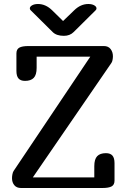

<svg xmlns="http://www.w3.org/2000/svg" viewBox="-20 -939 632 959"><path d="M40 -49Q40 -58 42 -68.5Q44 -79 48 -85L431 -656H163V-600Q163 -565 148.5 -550Q134 -535 105 -535Q83 -535 72.5 -547Q62 -559 62 -585V-672Q62 -693 76.5 -701Q91 -709 122 -709H499Q521 -709 532.5 -694Q544 -679 544 -658Q544 -649 542 -639Q540 -629 536 -624L144 -53H451V-109Q451 -144 465.5 -159Q480 -174 509 -174Q531 -174 541.5 -162Q552 -150 552 -124V-37Q552 -16 537.5 -8Q523 0 492 0H85Q63 0 51.5 -14Q40 -28 40 -49ZM421 -919Q439 -919 450.5 -912.5Q462 -906 462 -897Q462 -892 458 -888L348 -779Q329 -760 299 -760Q262 -760 243 -779L133 -888Q129 -892 129 -897Q129 -906 140.5 -912.5Q152 -919 170 -919Q208 -919 240 -888L295 -834L351 -888Q383 -919 421 -919Z"/></svg>

Font: Marmelad for Arash.Academy
Style: Regular
Weight: 400
Designer: Manvel Shmavonyan
Foundry: Cyreal
Version: Version 1.110;Glyphs 3.2 (3202)